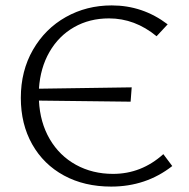

<svg xmlns="http://www.w3.org/2000/svg" viewBox="-20 -684 698 710"><path d="M617 -70Q520 6 391 6Q292 6 216.5 -35Q141 -76 99 -150.5Q57 -225 57 -322Q57 -422 102 -500Q147 -578 223.5 -621Q300 -664 393 -664Q508 -664 600 -594L559 -550Q479 -616 383 -616Q311 -616 254 -583.5Q197 -551 163 -492Q129 -433 124 -356L467 -361L463 -308L124 -312Q128 -231 164 -169.5Q200 -108 261 -74.5Q322 -41 398 -41Q503 -41 584 -114Z"/></svg>

Font: Ysabeau Infant Semilight
Style: Regular
Weight: 300
Designer: Christian Thalmann (Catharsis Fonts)
Version: Version 0.003